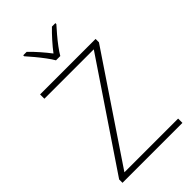

<svg xmlns="http://www.w3.org/2000/svg" viewBox="-279 -1041 1135 1135"><g transform="rotate(-45 288.5 -474.0)"><path d="M537 0H36V-28L474 -678H61V-714H525V-686L88 -36H537ZM270 -790Q258 -811 237.5 -838.5Q217 -866 194.5 -893Q172 -920 154 -940V-948H183Q210 -922 238 -890Q266 -858 288 -829Q310 -858 338.5 -890Q367 -922 394 -948H423V-940Q405 -920 382 -893Q359 -866 338.5 -838.5Q318 -811 306 -790Z"/></g></svg>

Font: Noto Sans Gujarati UI ExtraLight
Style: Regular
Weight: 200
Designer: Jelle Bosma - Monotype Design Team, Universal Thirst
Foundry: Monotype Imaging Inc.
Version: Version 2.106; ttfautohint (v1.8.4.7-5d5b)